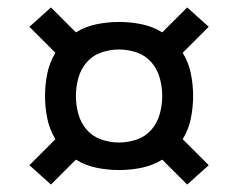

<svg xmlns="http://www.w3.org/2000/svg" viewBox="-20 -598 640 516"><path d="M117 -102 59 -154 129 -224Q113 -250 107 -280Q101 -310 101 -340Q101 -370 107 -400Q113 -430 129 -456L59 -526L117 -578L184 -511Q210 -527 240 -533Q270 -539 300 -539Q330 -539 360 -533Q390 -527 416 -511L483 -578L541 -526L471 -456Q487 -430 493 -400Q499 -370 499 -340Q499 -310 493 -280Q487 -250 471 -224L541 -154L483 -102L416 -169Q390 -153 360 -147Q330 -141 300 -141Q270 -141 240 -147Q210 -153 184 -169ZM300 -215Q324 -215 347.5 -223Q371 -231 387 -249.5Q403 -268 409.5 -292Q416 -316 416 -340Q416 -364 409.5 -388Q403 -412 387 -430.5Q371 -449 347.5 -457Q324 -465 300 -465Q276 -465 252.5 -457Q229 -449 213 -430.5Q197 -412 190.5 -388Q184 -364 184 -340Q184 -316 190.5 -292Q197 -268 213 -249.5Q229 -231 252.5 -223Q276 -215 300 -215Z"/></svg>

Font: Iosevka SS04 Extended
Style: Regular
Weight: 400
Width: 7
Monospace: yes
Designer: Belleve Invis
Foundry: Belleve Invis
Version: Version 19.0.0; ttfautohint (v1.8.4)